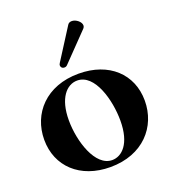

<svg xmlns="http://www.w3.org/2000/svg" viewBox="-129 -778 792 888"><g transform="rotate(-20 267.5 -334.0)"><path d="M263.5 14.2C424 14.2 517 -92.3 517 -220.9C517 -351.6 420.5 -442.5 271.3 -442.5C110.8 -442.5 17.8 -337.4 17.8 -208.8C17.8 -78.1 114.3 14.2 263.5 14.2ZM155.5 -255C155.5 -363.6 202.4 -414.8 254.3 -414.8C340.9 -414.8 379.3 -273.4 379.3 -172.6C379.3 -58.2 329.5 -13.5 282 -13.5C198.9 -13.5 155.5 -150.6 155.5 -255ZM203.1 -507.1C203.1 -502.1 207 -491.5 220.2 -491.5C225.5 -491.5 230.1 -492.9 234.4 -497.2L362.9 -630C367.2 -634.6 369.3 -639.6 369.3 -644.9C369.3 -662.6 345.2 -681.8 325.3 -681.8C317.1 -681.8 309.3 -679.3 304.7 -671.9L207.4 -519.2C203.8 -513.5 203.1 -510.7 203.1 -507.1Z"/></g></svg>

Font: Margiela Serif
Style: Bold
Weight: 700
Designer: Andreas Faust, Stefan Endress
Version: Version 1.002;FEAKit 1.0